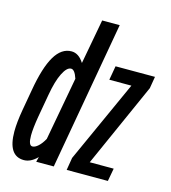

<svg xmlns="http://www.w3.org/2000/svg" viewBox="-112 -845 837 941"><g transform="rotate(15 306.0 -374.0)"><path d="M157 -1 163.5 -26.5Q130.5 7 96 7Q15 7 15 -117.5Q15 -162.5 26.5 -228.5L45 -333.5Q65.5 -453 99.8 -510.8Q134 -568.5 185 -568.5Q221.5 -568.5 248 -526.5L290 -753.5H379L246 -1ZM204.5 -486Q183 -486 162.8 -445.5Q142.5 -405 130 -332.5L109.5 -216.5Q99 -154.5 99 -119Q99 -68.5 119 -68.5Q132.5 -68.5 148.2 -82.8Q164 -97 178 -122.5L237 -443.5Q229.5 -466 221.5 -476Q213.5 -486 204.5 -486ZM399 -482 411.5 -553.5H611.5L601.5 -493.5L411 -66.5H532.5L520.5 -1H311.5L322 -64.5L511 -482Z"/></g></svg>

Font: JuliaMono Medium
Style: Italic
Weight: 500
Italic angle: -9°
Monospace: yes
Designer: cormullion
Foundry: corm
Version: Version 0.054; ttfautohint (v1.8.4)